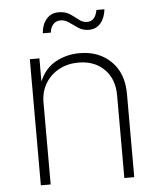

<svg xmlns="http://www.w3.org/2000/svg" viewBox="-53 -783 689 828"><g transform="rotate(-5 292.0 -368.5)"><path d="M132.8 -353.5V0H90.3V-545.9H131.8V-445.8Q155.3 -501.5 202.1 -527.3Q249 -553.2 306.2 -553.2Q389.2 -553.2 441.9 -501.7Q494.6 -450.2 494.6 -359.9V0H451.7V-357.9Q451.7 -428.7 409.4 -470.9Q367.2 -513.2 297.9 -513.2Q251 -513.2 213.6 -493.2Q176.3 -473.1 154.5 -437.3Q132.8 -401.4 132.8 -353.5ZM356 -649.9Q330.1 -649.9 310.3 -662.8Q290.5 -675.8 273.2 -688.5Q255.9 -701.2 236.8 -701.2Q216.8 -701.2 204.6 -687.5Q192.4 -673.8 190.9 -652.3H155.8Q158.2 -689 178.2 -712.9Q198.2 -736.8 231.4 -736.8Q260.3 -736.8 279.8 -723.9Q299.3 -710.9 315.4 -697.8Q331.5 -684.6 350.6 -684.6Q386.2 -684.6 395 -732.4H429.7Q425.3 -694.3 405.8 -672.1Q386.2 -649.9 356 -649.9Z"/></g></svg>

Font: Inter Extra Light
Style: Regular
Weight: 200
Designer: Rasmus Andersson
Foundry: rsms
Version: Version 4.000;git-3c8e0fc